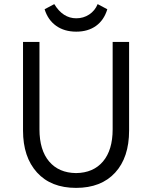

<svg xmlns="http://www.w3.org/2000/svg" viewBox="-20 -904 740 934"><path d="M92 -269V-700H172V-275Q172 -174 219 -118.5Q266 -63 350 -62Q434 -63 481 -118.5Q528 -174 528 -275V-700H608V-269Q608 -138 540 -64Q472 10 350 10Q228 10 160 -65Q92 -140 92 -269ZM197 -859 244 -884Q286 -815 351 -815Q386 -815 414 -833.5Q442 -852 455 -884L502 -859Q486 -806 447 -778Q408 -750 351 -750Q293 -750 253 -778.5Q213 -807 197 -859Z"/></svg>

Font: Tilda Sans
Style: Regular
Weight: 400
Designer: ParaType Ltd
Foundry: ParaType Ltd
Version: Version 1.002W